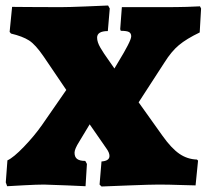

<svg xmlns="http://www.w3.org/2000/svg" viewBox="-20 -673 751 698"><path d="M342 -2 349 -86Q378 -88 378 -106Q378 -118 367 -133L306 -221L268 -158Q251 -131 251 -118Q251 -102 260.5 -95Q270 -88 290 -88L296 -77L291 4Q272 3 224.5 1Q177 -1 140 -2Q115 -2 68 0.5Q21 3 6 4L1 -10L7 -90Q29 -100 67 -139.5Q105 -179 133 -219L221 -346L139 -467Q109 -511 85.5 -526Q62 -541 20 -551L15 -557L24 -648Q37 -648 82.5 -647.5Q128 -647 200 -647Q228 -647 290 -649.5Q352 -652 373 -653L379 -642L372 -560Q333 -560 333 -536Q333 -520 345 -499.5Q357 -479 374 -455.5Q391 -432 396 -424L415 -456Q431 -482 444 -507Q457 -532 457 -541Q457 -552 449 -556.5Q441 -561 419 -561L417 -567L423 -647H578Q623 -647 659 -648Q695 -649 707 -650L711 -642L706 -555Q658 -532 630.5 -509Q603 -486 578 -446L484 -301L571 -179Q603 -134 632 -114Q661 -94 696 -93L700 -89L691 1Q675 1 634 -0.5Q593 -2 556 -2Q527 -2 451 1Q375 4 349 5Z"/></svg>

Font: Alegreya SC Black
Style: Regular
Weight: 900
Designer: Juan Pablo del Peral
Foundry: Huerta Tipografica
Version: Version 2.007; ttfautohint (v1.6)